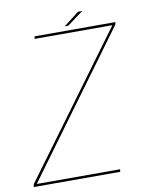

<svg xmlns="http://www.w3.org/2000/svg" viewBox="-97 -813 677 874"><g transform="rotate(-10 242.0 -375.5)"><path d="M-12.5 0H387L389 -11.5H3.5L481.5 -663.5L484 -675H110.5L108.5 -663.5H468L-10 -13ZM253.5 -696H270L344 -751H324.5Z"/></g></svg>

Font: Anybody Thin
Style: Italic
Weight: 100
Italic angle: -10°
Designer: Tyler Finck
Foundry: Etcetera Type Company
Version: Version 1.114;gftools[0.9.25]